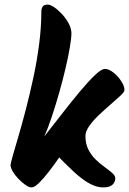

<svg xmlns="http://www.w3.org/2000/svg" viewBox="-20 -828 562 836"><path d="M188 -808Q199 -808 216 -796.5Q233 -785 250.5 -766Q268 -747 279.5 -725Q291 -703 291 -683Q291 -662 284 -621Q277 -580 265 -529Q253 -478 237.5 -423.5Q222 -369 205.5 -319.5Q189 -270 173 -234Q213 -285 253 -336.5Q293 -388 329.5 -431.5Q366 -475 394 -501.5Q422 -528 437 -528Q454 -528 474 -512Q494 -496 508 -474.5Q522 -453 522 -436Q522 -428 505 -412Q488 -396 462.5 -374Q437 -352 411.5 -328Q386 -304 369 -280Q352 -256 352 -236Q352 -202 365 -176.5Q378 -151 397.5 -132.5Q417 -114 436.5 -100Q456 -86 469 -74.5Q482 -63 482 -51Q482 -36 470 -24Q458 -12 429 -12Q408 -12 386.5 -21Q365 -30 343.5 -45.5Q322 -61 301.5 -80Q281 -99 262 -118Q246 -135 228 -152.5Q210 -170 202 -180L299 -236Q274 -195 247 -155.5Q220 -116 195 -83.5Q170 -51 150 -31.5Q130 -12 118 -12Q106 -12 90.5 -23Q75 -34 60 -49.5Q45 -65 35.5 -81.5Q26 -98 26 -108Q26 -116 35.5 -149.5Q45 -183 60.5 -235.5Q76 -288 93 -353.5Q110 -419 125.5 -491Q141 -563 150.5 -636.5Q160 -710 160 -777Q160 -791 166 -799.5Q172 -808 188 -808Z"/></svg>

Font: Kalam Variable Light
Style: Regular
Weight: 300
Designer: Lipi Raval, Jonny Pinhorn
Foundry: Indian Type Foundry
Version: Version 3.000